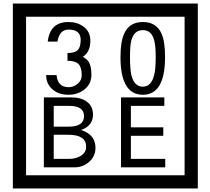

<svg xmlns="http://www.w3.org/2000/svg" viewBox="-20 -980 1195 1090"><path d="M1103 90H53V-960H1103ZM1028 15V-885H128V15ZM499 -556Q499 -504 460.5 -473Q422 -442 369 -442Q314 -442 280 -471Q242 -502 242 -554H301Q307 -485 370 -485Q398 -485 421 -504.5Q444 -524 444 -552Q444 -597 426 -616Q408 -635 363 -635V-679Q405 -679 421.5 -696Q438 -713 438 -754Q438 -812 369 -812Q318 -812 306 -744H251Q264 -855 368 -855Q419 -855 454 -829Q493 -800 493 -750Q493 -685 451 -658Q475 -642 483 -630Q499 -605 499 -556ZM917 -656Q917 -442 791 -442Q664 -442 664 -656Q664 -744 685 -789Q714 -855 791 -855Q868 -855 897 -789Q917 -745 917 -656ZM864 -656Q864 -723 855 -752Q840 -809 791 -809Q742 -809 726 -752Q718 -723 718 -656Q718 -587 726 -553Q742 -488 791 -488Q839 -488 855 -554Q864 -587 864 -656ZM522 -141Q522 -93 486.5 -61.5Q451 -30 403 -30H229V-427H388Q439 -427 471 -404Q508 -378 508 -329Q508 -266 440 -242Q522 -216 522 -141ZM457 -321Q457 -379 372 -379H285V-261H371Q457 -261 457 -321ZM469 -147Q469 -215 368 -215H285V-78H371Q408 -78 435 -93Q469 -112 469 -147ZM918 -30H667V-427H913V-379H723V-257H907V-209H723V-78H918Z"/></svg>

Font: Unicode BMP Fallback SIL
Style: Regular
Weight: 400
Foundry: NRSI, SIL International
Version: Version 5.1 Based on Unicode 5.1